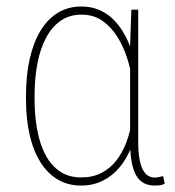

<svg xmlns="http://www.w3.org/2000/svg" viewBox="-20 -558 535 588"><path d="M59.6 -254.9V-265.1Q59.6 -327.6 71 -377.9Q82.5 -428.2 104.2 -464.1Q126 -500 157.5 -519Q189 -538.1 229 -538.1Q258.3 -538.1 282.5 -528.1Q306.6 -518.1 325.7 -499.8Q344.7 -481.4 359.1 -456.5Q373.5 -431.6 383.8 -401.1Q394 -370.6 399.9 -336.4V-176.3Q395 -139.6 381.6 -106Q368.2 -72.3 346.7 -46.1Q325.2 -20 295.4 -4.9Q265.6 10.3 228 10.3Q188 10.3 156.7 -8.3Q125.5 -26.9 103.8 -61.5Q82 -96.2 70.8 -145Q59.6 -193.8 59.6 -254.9ZM85.9 -265.1V-254.9Q85.9 -201.7 94.5 -157.5Q103 -113.3 120.6 -81.3Q138.2 -49.3 165 -32Q191.9 -14.6 228.5 -14.6Q263.7 -14.6 290 -28.1Q316.4 -41.5 335.4 -65.4Q354.5 -89.4 366.5 -120.8Q378.4 -152.3 384.3 -188.5V-318.4Q379.9 -347.2 369.1 -380.9Q358.4 -414.6 339.8 -444.6Q321.3 -474.6 294.2 -493.9Q267.1 -513.2 229.5 -513.2Q192.9 -513.2 165.8 -494.4Q138.7 -475.6 120.8 -441.9Q103 -408.2 94.5 -363Q85.9 -317.9 85.9 -265.1ZM382.3 -528.3H403.3V-124.5Q403.3 -92.3 407.2 -71Q411.1 -49.8 418 -37.4Q424.8 -24.9 434.1 -19.5Q443.4 -14.2 454.1 -14.2Q461.4 -14.2 467.5 -15.9Q473.6 -17.6 479.5 -18.6L484.4 3.9Q477.5 8.8 469.7 9.5Q461.9 10.3 453.6 10.3Q434.6 10.3 420.4 2.7Q406.2 -4.9 397 -21Q387.7 -37.1 383.1 -62.7Q378.4 -88.4 378.4 -124.5V-417Z"/></svg>

Font: Roboto Condensed Thin
Style: Regular
Weight: 250
Width: 3
Designer: Christian Robertson
Foundry: Google
Version: Version 3.009; 2024